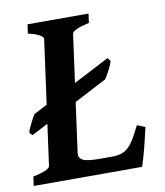

<svg xmlns="http://www.w3.org/2000/svg" viewBox="-76 -676 634 737"><g transform="rotate(-10 241.0 -307.5)"><path d="M458 -148.4Q451.7 -120.6 444.1 -89.6Q436.5 -58.6 429.4 -34.2Q422.4 -9.8 418.9 0H-3.4L1 -35.6Q65.4 -49.3 67.4 -65.4L133.8 -549.3Q134.8 -555.2 121.1 -564Q107.4 -572.8 75.7 -579.6L80.6 -615.2H318.4L313.5 -579.6Q249.5 -565.4 246.6 -549.3L184.1 -93.8Q182.1 -76.2 198 -67.4Q213.9 -58.6 263.7 -58.6H314.5Q341.8 -58.6 360.1 -68.4Q378.4 -78.1 393.3 -100.6Q408.2 -123 426.8 -161.1ZM370.1 -421.9Q366.7 -407.2 355.7 -386.5Q344.7 -365.7 337.4 -355.5L25.9 -192.9L15.1 -203.6Q18.6 -218.3 30 -240.5Q41.5 -262.7 47.4 -271.5L360.4 -434.1Z"/></g></svg>

Font: Gentium Plus
Style: Bold Italic
Weight: 700
Italic angle: -8°
Designer: Victor Gaultney, Annie Olsen, Iska Routamaa, Becca Hirsbrunner
Foundry: SIL International
Version: Version 6.101